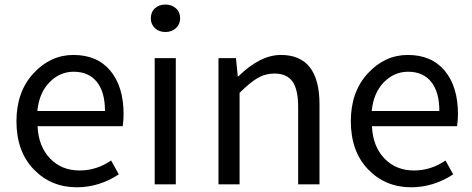

<svg xmlns="http://www.w3.org/2000/svg" viewBox="-20 -793 2032 826"><path d="M310.5 12.7Q199.2 12.7 125 -64.5Q50.8 -141.6 50.8 -271.5Q50.8 -398.4 124 -477.5Q197.3 -556.6 295.9 -556.6Q398.4 -556.6 455.1 -488.3Q511.7 -419.9 511.7 -301.8Q511.7 -275.4 507.8 -250H141.6Q145.5 -163.1 195.3 -111.3Q245.1 -59.6 322.3 -59.6Q395.5 -59.6 458 -102.5L491.2 -43Q406.2 12.7 310.5 12.7ZM140.6 -315.4H431.6Q431.6 -397.5 396.5 -440.9Q361.3 -484.4 296.9 -484.4Q237.3 -484.4 192.9 -439Q148.4 -393.6 140.6 -315.4Z M645.5 0V-543H736.3V0ZM628.9 -713.9Q628.9 -741.2 646.5 -757.3Q664.1 -773.4 691.4 -773.4Q718.8 -773.4 736.8 -757.3Q754.9 -741.2 754.9 -713.9Q754.9 -688.5 736.8 -671.9Q718.8 -655.3 691.4 -655.3Q664.1 -655.3 646.5 -671.9Q628.9 -688.5 628.9 -713.9Z M919.9 0V-543H995.1L1002.9 -464.8H1005.9Q1099.6 -556.6 1188.5 -556.6Q1354.5 -556.6 1354.5 -343.8V0H1262.7V-332Q1262.7 -408.2 1238.3 -442.4Q1213.9 -476.6 1160.2 -476.6Q1121.1 -476.6 1087.9 -457Q1054.7 -437.5 1010.7 -393.6V0Z M1749 12.7Q1637.7 12.7 1563.5 -64.5Q1489.3 -141.6 1489.3 -271.5Q1489.3 -398.4 1562.5 -477.5Q1635.7 -556.6 1734.4 -556.6Q1836.9 -556.6 1893.6 -488.3Q1950.2 -419.9 1950.2 -301.8Q1950.2 -275.4 1946.3 -250H1580.1Q1584 -163.1 1633.8 -111.3Q1683.6 -59.6 1760.7 -59.6Q1834 -59.6 1896.5 -102.5L1929.7 -43Q1844.7 12.7 1749 12.7ZM1579.1 -315.4H1870.1Q1870.1 -397.5 1835 -440.9Q1799.8 -484.4 1735.4 -484.4Q1675.8 -484.4 1631.3 -439Q1586.9 -393.6 1579.1 -315.4Z"/></svg>

Font: Nasu
Style: Regular
Weight: 400
Designer: Ryoko NISHIZUKA (kana &amp; ideographs); Paul D. Hunt (Latin, Greek &amp; Cyrillic); Wenlong ZHANG (bopomofo); Sandoll C
Version: Version 2014.1215